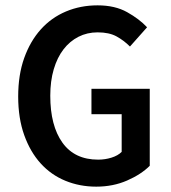

<svg xmlns="http://www.w3.org/2000/svg" viewBox="-20 -686 640 718"><path d="M340 12Q278 12 224.5 -10Q171 -32 132 -75Q93 -118 70.5 -181Q48 -244 48 -325Q48 -406 70.5 -469Q93 -532 132.5 -576Q172 -620 226.5 -643Q281 -666 345 -666Q410 -666 455.5 -640.5Q501 -615 530 -584L466 -512Q443 -535 415.5 -550Q388 -565 345 -565Q306 -565 273.5 -548.5Q241 -532 217.5 -501.5Q194 -471 181 -427Q168 -383 168 -328Q168 -216 213.5 -152.5Q259 -89 347 -89Q373 -89 397 -96.5Q421 -104 435 -118V-259H322V-354H540V-66Q508 -34 455.5 -11Q403 12 340 12Z"/></svg>

Font: Source Code Pro Semibold
Style: Regular
Weight: 600
Monospace: yes
Designer: Paul D. Hunt, Teo Tuominen
Foundry: Adobe Systems Incorporated
Version: Version 2.030;PS 1.000;hotconv 16.6.51;makeotf.lib2.5.65220